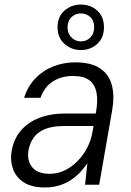

<svg xmlns="http://www.w3.org/2000/svg" viewBox="-20 -812 576 844"><path d="M177 12Q119 12 84.5 -10.5Q50 -33 37 -69.5Q24 -106 31 -148Q41 -203 73 -239.5Q105 -276 154.5 -294.5Q204 -313 265 -313H401Q411 -367 404.5 -403.5Q398 -440 373 -459Q348 -478 301 -478Q250 -478 212.5 -454Q175 -430 158 -382H86Q102 -433 136 -468Q170 -503 215.5 -520.5Q261 -538 311 -538Q381 -538 420.5 -511Q460 -484 472 -436.5Q484 -389 473 -327L416 0H354L364 -94Q351 -75 333.5 -56Q316 -37 293 -21.5Q270 -6 241 3Q212 12 177 12ZM198 -48Q234 -48 265.5 -63.5Q297 -79 322 -105Q347 -131 363.5 -163Q380 -195 386 -229L391 -258H261Q210 -258 177.5 -244.5Q145 -231 128 -207Q111 -183 105 -151Q98 -106 121.5 -77Q145 -48 198 -48ZM335 -592Q294 -592 263.5 -619Q233 -646 233 -692Q233 -739 263.5 -765.5Q294 -792 335 -792Q378 -792 407.5 -765.5Q437 -739 437 -692Q437 -646 407.5 -619Q378 -592 335 -592ZM335 -630Q360 -630 377 -647Q394 -664 394 -692Q394 -721 377 -737Q360 -753 335 -753Q312 -753 294.5 -737Q277 -721 277 -692Q277 -664 294.5 -647Q312 -630 335 -630Z"/></svg>

Font: DM Sans 9pt Light
Style: Italic
Weight: 300
Italic angle: -10°
Version: Version 4.004;gftools[0.9.30]